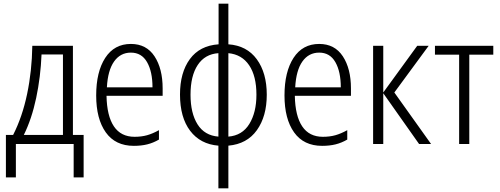

<svg xmlns="http://www.w3.org/2000/svg" viewBox="-20 -780 2706 1040"><path d="M375 -49H433V181H379V0H66V181H12V-49H51Q101 -147 127 -271.5Q153 -396 155 -532H375ZM205 -485Q200 -363 176 -249.5Q152 -136 109 -49H321V-485Z M861 -301V-261H557Q559 -152 597 -95.5Q635 -39 709 -39Q746 -39 776.5 -47.5Q807 -56 841 -75V-24Q810 -6 777.5 2Q745 10 705 10Q605 10 553 -63Q501 -136 501 -263Q501 -391 550 -466.5Q599 -542 689 -542Q773 -542 817 -475Q861 -408 861 -301ZM559 -307H806Q806 -392 776.5 -443.5Q747 -495 689 -495Q632 -495 598 -447Q564 -399 559 -307Z M1217 -540Q1317 -533 1371 -459Q1425 -385 1425 -267Q1425 -150 1371.5 -75Q1318 0 1217 9V240H1163V9Q1065 1 1010 -71.5Q955 -144 955 -268Q955 -387 1008.5 -460Q1062 -533 1164 -540V-760H1217ZM1012 -267Q1012 -167 1050 -106.5Q1088 -46 1163 -40V-492Q1090 -487 1051 -428Q1012 -369 1012 -267ZM1217 -40Q1292 -46 1330.5 -108.5Q1369 -171 1369 -267Q1369 -368 1329.5 -426.5Q1290 -485 1217 -492Z M1881 -301V-261H1577Q1579 -152 1617 -95.5Q1655 -39 1729 -39Q1766 -39 1796.5 -47.5Q1827 -56 1861 -75V-24Q1830 -6 1797.5 2Q1765 10 1725 10Q1625 10 1573 -63Q1521 -136 1521 -263Q1521 -391 1570 -466.5Q1619 -542 1709 -542Q1793 -542 1837 -475Q1881 -408 1881 -301ZM1579 -307H1826Q1826 -392 1796.5 -443.5Q1767 -495 1709 -495Q1652 -495 1618 -447Q1584 -399 1579 -307Z M2302 -532 2116 -279 2315 0H2250L2056 -275V0H2001V-532H2056V-279L2240 -532Z M2522 -484V0H2467V-484H2336V-532H2652V-484Z"/></svg>

Font: Noto Sans Display Light Narrow
Style: Regular
Weight: 300
Width: 4
Designer: Monotype Design team
Foundry: Monotype Imaging Inc.
Version: Version 1.000